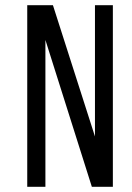

<svg xmlns="http://www.w3.org/2000/svg" viewBox="-20 -720 509 740"><path d="M155 0H85V-700H184L346 -194V-700H415V0H334L155 -566Z"/></svg>

Font: Bebas Neue Regular
Style: Regular
Weight: 400
Designer: Ryoichi Tsunekawa & LGV (GE)
Foundry: Free Software Foundation, Inc.
Version: Version 1.003 August 13, 2016